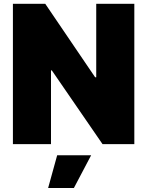

<svg xmlns="http://www.w3.org/2000/svg" viewBox="-20 -747 763 995"><path d="M214.5 -727.3 473 -346.6H478.7V-727.3H676.1V0H511.4L248.6 -382.1H244.3V0H46.9V-727.3ZM229.4 227.3 276.3 57.5H452.4L362.9 227.3Z"/></svg>

Font: Inter P Black
Style: Regular
Weight: 900
Designer: Rasmus Andersson
Foundry: rsms
Version: Version 3.018;git-588b23468